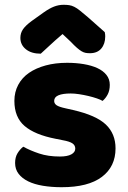

<svg xmlns="http://www.w3.org/2000/svg" viewBox="-20 -764 532 801"><path d="M462 -145Q462 -69 405 -26Q348 17 237 17Q195 17 159 11Q123 5 97.5 -7.5Q72 -20 57.5 -39Q43 -58 43 -84Q43 -108 53 -124.5Q63 -141 77 -152Q106 -136 143.5 -123.5Q181 -111 230 -111Q261 -111 277.5 -120Q294 -129 294 -144Q294 -158 282 -166Q270 -174 242 -179L212 -185Q125 -202 82.5 -238.5Q40 -275 40 -343Q40 -380 56 -410Q72 -440 101 -460Q130 -480 170.5 -491Q211 -502 260 -502Q297 -502 329.5 -496.5Q362 -491 386 -480Q410 -469 424 -451.5Q438 -434 438 -410Q438 -387 429.5 -370.5Q421 -354 408 -343Q400 -348 384 -353.5Q368 -359 349 -363.5Q330 -368 310.5 -371Q291 -374 275 -374Q242 -374 224 -366.5Q206 -359 206 -343Q206 -332 216 -325Q226 -318 254 -312L285 -305Q381 -283 421.5 -244.5Q462 -206 462 -145ZM241 -622Q207 -593 188 -575Q169 -557 150 -540Q111 -540 88 -558.5Q65 -577 65 -606Q65 -626 76 -642Q87 -658 113 -677L162 -712Q186 -729 205.5 -736.5Q225 -744 245 -744Q258 -744 268.5 -742.5Q279 -741 290 -735.5Q301 -730 314 -719.5Q327 -709 347 -692L417 -630Q418 -625 418.5 -621Q419 -617 419 -612Q419 -581 402.5 -561.5Q386 -542 355 -542Q345 -542 337 -543.5Q329 -545 320.5 -550Q312 -555 301 -564.5Q290 -574 275 -590Z"/></svg>

Font: Baloo Tammudu
Style: Regular
Weight: 400
Designer: Omkar Shende and Ek Type
Foundry: Ek Type
Version: Version 1.443;PS 1.000;hotconv 16.6.51;makeotf.lib2.5.65220;